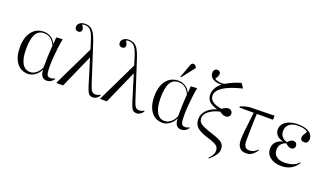

<svg xmlns="http://www.w3.org/2000/svg" viewBox="-90 -1437 3899 2293"><g transform="rotate(20 1859.5 -290.0)"><path d="M247 14Q157 14 104 -57.5Q51 -129 51 -252Q51 -379 107.5 -452Q164 -525 262 -525Q311 -525 351 -499Q391 -473 412 -428H414L419 -511L494 -517L499 -512Q489 -465 481 -402Q473 -339 468.5 -276Q464 -213 464 -165Q464 -110 468.5 -81Q473 -52 485.5 -41.5Q498 -31 523 -31Q547 -31 573 -46L578 -39Q542 14 487 14Q408 14 404 -92H401Q377 -44 335.5 -15Q294 14 247 14ZM266 -15Q306 -15 342 -44Q378 -73 400 -123Q400 -201 402 -265.5Q404 -330 410 -404Q363 -509 268 -509Q196 -509 162 -448Q128 -387 128 -258Q128 -139 163.5 -77Q199 -15 266 -15Z M1151 -48 1156 -41Q1143 -17 1120 -2Q1097 13 1074 13Q1049 13 1033.5 3.5Q1018 -6 1005 -33Q992 -60 977 -110L881 -422H879L692 0H613L607 -5L853 -514L825 -605Q806 -667 787.5 -702.5Q769 -738 746 -752.5Q723 -767 691 -767Q669 -767 659 -762Q683 -724 683 -704Q683 -688 672 -677Q661 -666 645 -666Q597 -666 597 -714Q597 -743 623.5 -762.5Q650 -782 689 -782Q730 -782 758.5 -766Q787 -750 809.5 -712.5Q832 -675 853 -610L1011 -122Q1029 -67 1045 -49Q1061 -31 1090 -31Q1109 -31 1123.5 -36Q1138 -41 1151 -48Z M1707 -48 1712 -41Q1699 -17 1676 -2Q1653 13 1630 13Q1605 13 1589.5 3.5Q1574 -6 1561 -33Q1548 -60 1533 -110L1437 -422H1435L1248 0H1169L1163 -5L1409 -514L1381 -605Q1362 -667 1343.5 -702.5Q1325 -738 1302 -752.5Q1279 -767 1247 -767Q1225 -767 1215 -762Q1239 -724 1239 -704Q1239 -688 1228 -677Q1217 -666 1201 -666Q1153 -666 1153 -714Q1153 -743 1179.5 -762.5Q1206 -782 1245 -782Q1286 -782 1314.5 -766Q1343 -750 1365.5 -712.5Q1388 -675 1409 -610L1567 -122Q1585 -67 1601 -49Q1617 -31 1646 -31Q1665 -31 1679.5 -36Q1694 -41 1707 -48Z M1956 14Q1866 14 1813 -57.5Q1760 -129 1760 -252Q1760 -379 1816.5 -452Q1873 -525 1971 -525Q2020 -525 2060 -499Q2100 -473 2121 -428H2123L2128 -511L2203 -517L2208 -512Q2198 -465 2190 -402Q2182 -339 2177.5 -276Q2173 -213 2173 -165Q2173 -110 2177.5 -81Q2182 -52 2194.5 -41.5Q2207 -31 2232 -31Q2256 -31 2282 -46L2287 -39Q2251 14 2196 14Q2117 14 2113 -92H2110Q2086 -44 2044.5 -15Q2003 14 1956 14ZM1975 -15Q2015 -15 2051 -44Q2087 -73 2109 -123Q2109 -201 2111 -265.5Q2113 -330 2119 -404Q2072 -509 1977 -509Q1905 -509 1871 -448Q1837 -387 1837 -258Q1837 -139 1872.5 -77Q1908 -15 1975 -15ZM1982 -572 1973 -576 2031 -736Q2039 -758 2046 -766.5Q2053 -775 2068 -775Q2079 -775 2088.5 -768Q2098 -761 2110 -743V-737Z M2626 226 2618 219Q2676 161 2676 110Q2676 83 2665 65Q2654 47 2626.5 32.5Q2599 18 2548 2Q2473 -20 2429 -44Q2385 -68 2366 -99Q2347 -130 2347 -172Q2345 -236 2390 -285.5Q2435 -335 2517 -360V-362Q2380 -397 2380 -500Q2380 -544 2403.5 -585.5Q2427 -627 2469 -657Q2399 -652 2357 -678.5Q2315 -705 2315 -753Q2315 -777 2328 -791.5Q2341 -806 2362 -806Q2380 -806 2391.5 -795Q2403 -784 2403 -767Q2403 -753 2394.5 -734.5Q2386 -716 2373 -698Q2382 -688 2403.5 -681.5Q2425 -675 2450.5 -673.5Q2476 -672 2497 -677Q2595 -734 2686 -757L2721 -706V-699Q2567 -662 2488.5 -610.5Q2410 -559 2410 -498Q2410 -409 2564 -384Q2612 -418 2643 -418Q2666 -418 2681 -403.5Q2696 -389 2696 -367Q2696 -344 2680 -330Q2664 -316 2639 -316Q2622 -316 2604.5 -323Q2587 -330 2563 -348Q2477 -328 2426 -287.5Q2375 -247 2375 -199Q2375 -169 2391.5 -148Q2408 -127 2450.5 -107.5Q2493 -88 2571 -64Q2631 -45 2664.5 -26.5Q2698 -8 2712 15Q2726 38 2726 72Q2726 108 2702 144.5Q2678 181 2626 226Z M3020 14Q2908 14 2908 -121Q2908 -193 2943 -472H2760L2762 -487Q2789 -499 2824.5 -508Q2860 -517 2882 -518L3189 -524V-477L3183 -472H2983Q2981 -444 2979.5 -401Q2978 -358 2977 -309.5Q2976 -261 2975 -214Q2974 -167 2974 -131Q2974 -78 2991.5 -54.5Q3009 -31 3048 -31Q3104 -31 3145 -77L3154 -70Q3123 -25 3092.5 -5.5Q3062 14 3020 14Z M3469 14Q3381 14 3326.5 -27.5Q3272 -69 3272 -136Q3272 -187 3302 -221Q3332 -255 3388 -269V-270Q3337 -282 3309 -311.5Q3281 -341 3281 -383Q3281 -425 3307 -456.5Q3333 -488 3380 -506Q3427 -524 3488 -524Q3577 -524 3628.5 -492.5Q3680 -461 3680 -407Q3680 -347 3629 -347Q3580 -347 3580 -391Q3580 -405 3587.5 -420.5Q3595 -436 3620 -476Q3581 -508 3496 -508Q3427 -508 3387 -476.5Q3347 -445 3347 -390Q3347 -347 3368 -320Q3389 -293 3434 -278Q3457 -301 3473 -310Q3489 -319 3506 -319Q3527 -319 3540 -306Q3553 -293 3553 -272Q3553 -250 3540 -237.5Q3527 -225 3503 -225Q3473 -225 3433 -263Q3349 -232 3349 -151Q3349 -98 3386 -68Q3423 -38 3488 -38Q3548 -38 3594.5 -55Q3641 -72 3667 -105L3676 -99Q3602 14 3469 14Z"/></g></svg>

Font: Literata 72pt Light
Style: Regular
Weight: 300
Designer: Latin by Veronika Burian and Jose Scaglione. Greek by Irene Vlachou. Cyrillic by Vera Evstafieva.
Foundry: TypeTogether
Version: Version 3.002